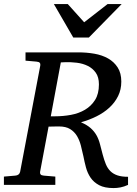

<svg xmlns="http://www.w3.org/2000/svg" viewBox="-33 -936 694 972"><path d="M467.8 -508.8Q467.8 -545.4 451.9 -567.9Q436 -590.3 411.1 -602.5Q386.2 -614.7 356 -618.4Q325.7 -622.1 296.9 -621.1Q293 -621.1 286.1 -620.6Q279.3 -620.1 274.9 -620.1L224.1 -347.2H246.1Q286.6 -347.2 326.2 -354.5Q365.7 -361.8 397.2 -380.4Q428.7 -398.9 448.2 -429.9Q467.8 -460.9 467.8 -508.8ZM615.2 0Q594.7 9.3 576.9 12.7Q559.1 16.1 542 16.1Q496.6 16.1 469 1.5Q441.4 -13.2 425.5 -36.6Q409.7 -60.1 402.1 -88.6Q394.5 -117.2 389.2 -145Q383.3 -172.9 376.2 -200Q369.1 -227.1 356.2 -248.3Q343.3 -269.5 321.8 -282.7Q300.3 -295.9 265.1 -295.9Q258.3 -295.9 249.5 -295.7Q240.7 -295.4 232.4 -295.4Q223.1 -294.9 212.9 -294.9L169.9 -65.9Q168.5 -58.6 172.4 -53.2Q176.3 -47.9 189 -46.9L247.1 -42V0H-13.2V-42L43.9 -46.9Q64.5 -48.3 68.8 -65.9L170.9 -604Q172.4 -612.3 168.5 -617.7Q164.6 -623 151.9 -624L96.2 -628.9V-670.9H363.8Q405.3 -670.9 444.6 -664.1Q483.9 -657.2 514.2 -640.1Q544.4 -623 562.7 -594.5Q581.1 -565.9 581.1 -522.9Q581.1 -482.4 564.9 -449.7Q548.8 -417 521 -391.4Q493.2 -365.7 456.1 -347.2Q418.9 -328.6 377 -316.9Q407.7 -303.7 426 -287.4Q444.3 -271 455.6 -251Q466.8 -231 473.1 -206.5Q479.5 -182.1 486.8 -153.8Q494.1 -126 502.9 -104.7Q511.7 -83.5 526.1 -69.3Q540.5 -55.2 561.8 -48.1Q583 -41 615.2 -41ZM417 -746.1H337.9L239.7 -915.5H310.1L393.1 -823.2L511.7 -915.5H583Z"/></svg>

Font: Charis SIL Viet
Style: Italic
Weight: 400
Italic angle: -11°
Foundry: SIL International
Version: Version 5.000